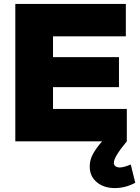

<svg xmlns="http://www.w3.org/2000/svg" viewBox="-20 -720 715 978"><path d="M250 -276H586V-429H250V-535H621V-700H58V0H626V-165H250ZM590 133Q577 133 568.5 127Q560 121 560 109Q560 79 626 0H500Q471 33 454 63.5Q437 94 437 128Q437 178 473 208Q509 238 565 238Q619 238 669 211L646 118Q610 133 590 133Z"/></svg>

Font: Geom Black
Style: Bold
Weight: 900
Version: Version 1.102